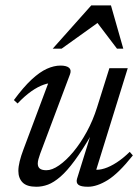

<svg xmlns="http://www.w3.org/2000/svg" viewBox="-20 -702 533 732"><path d="M273.5 -20 327 -192H330.5Q294 -129.5 264.5 -89.5Q235 -49.5 210 -28Q185 -6.5 163 1.8Q141 10 118.5 10Q82 10 66 -6.5Q50 -23 50 -50.5Q50 -66.5 55 -87Q60 -107.5 69.5 -132.5L171.5 -405L184.5 -385Q169 -387 146.8 -379.2Q124.5 -371.5 99.2 -353.8Q74 -336 47 -307.5L33 -320.5Q69.5 -370 100.5 -398.8Q131.5 -427.5 158.8 -439.8Q186 -452 210.5 -452Q233 -452 243 -443.8Q253 -435.5 247 -419L133 -115.5Q129 -104.5 126.5 -95Q124 -85.5 124 -78.5Q124 -65.5 132 -59.2Q140 -53 157 -53Q178.5 -53 205.2 -71.5Q232 -90 259.5 -123Q287 -156 310.8 -199.5Q334.5 -243 350 -292.5L397 -442H467L342.5 -40.5L341.5 -55.5Q357 -53 378.5 -59.8Q400 -66.5 424.8 -82.5Q449.5 -98.5 474.5 -123L486.5 -109.5Q432 -41 390.8 -15.5Q349.5 10 315.5 10Q288.5 10 279 2.5Q269.5 -5 273.5 -20ZM181 -516.5 328 -681.5H403L450 -516.5H426L345.5 -622.5H363L215 -516.5Z"/></svg>

Font: Newsreader 28pt
Style: Italic
Weight: 400
Italic angle: -17°
Version: Version 1.003